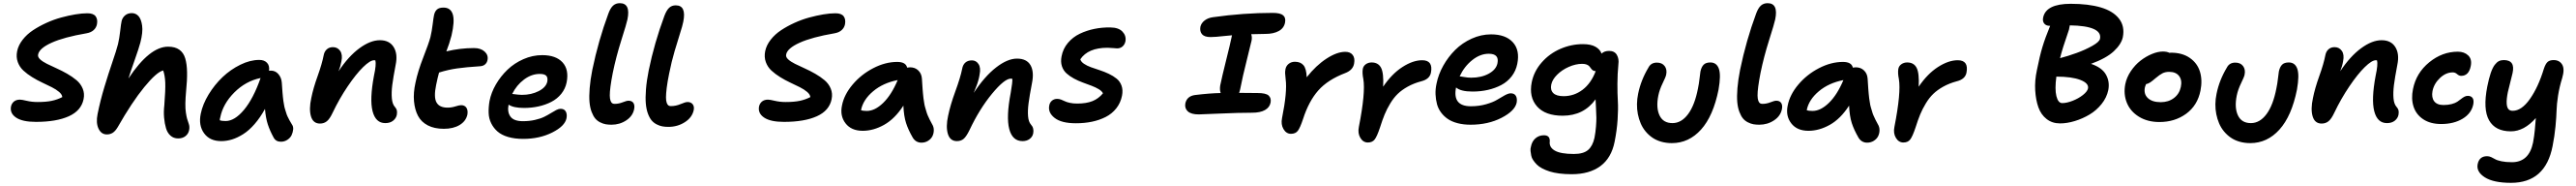

<svg xmlns="http://www.w3.org/2000/svg" viewBox="-20 -822 16373 1180"><path d="M208 -48.8Q123 -48.8 82.5 -75.9Q42 -103 49.8 -146Q54.2 -166 68.8 -178Q83.5 -189.9 106.9 -189.9Q118.7 -189.9 150.4 -182.4Q182.1 -174.8 219.2 -174.8Q273.4 -174.8 309.1 -182.4Q344.7 -189.9 376 -206.1Q374.5 -222.7 355.7 -238.8Q336.9 -254.9 309.1 -268.8Q281.2 -282.7 248.3 -298.1Q215.3 -313.5 184.1 -332.8Q152.8 -352.1 128.7 -374.3Q104.5 -396.5 93 -428.2Q81.5 -460 88.9 -497.1Q96.7 -535.2 123.8 -569.8Q150.9 -604.5 189.7 -630.1Q228.5 -655.8 274.7 -676.8Q320.8 -697.8 368.2 -710.7Q415.5 -723.6 458.5 -730.7Q501.5 -737.8 535.2 -737.8Q573.7 -737.8 587.9 -718.5Q602.1 -699.2 596.2 -668Q591.8 -646 575 -630.9Q558.1 -615.7 529.8 -610.8Q386.7 -586.4 308.1 -551Q229.5 -515.6 222.2 -476.1Q218.8 -460.4 234.9 -445.6Q251 -430.7 278.6 -417Q306.2 -403.3 340.1 -388.2Q374 -373 407.2 -354Q440.4 -335 466.6 -313Q492.7 -291 505.6 -260Q518.6 -229 511.2 -192.9Q496.6 -120.1 417.5 -84.5Q338.4 -48.8 208 -48.8Z M659.2 30.8Q623.5 30.8 606.2 -5.9Q588.9 -42.5 600.1 -98.1Q617.7 -185.1 643.6 -270.5Q669.4 -356 694.6 -429Q719.7 -502 730 -542Q738.8 -579.1 743.9 -625Q749 -670.9 752.9 -688Q757.8 -709.5 774.7 -724.1Q791.5 -738.8 818.4 -738.8Q843.8 -738.3 860.6 -719.5Q877.4 -700.7 883.3 -659.4Q889.2 -618.2 872.1 -551.8Q862.3 -515.1 835.2 -438.7Q808.1 -362.3 796.4 -324.2Q930.7 -525.9 1048.3 -525.9Q1092.8 -525.9 1119.6 -506.8Q1146.5 -487.8 1157.2 -451.9Q1168 -416 1168.9 -364.3Q1169.9 -312.5 1163.1 -247.1Q1158.7 -200.2 1158.2 -165.5Q1157.7 -130.9 1161.6 -106.4Q1165.5 -82 1168.9 -69.6Q1172.4 -57.1 1179.2 -38.1Q1186.5 -19 1182.1 2.9Q1177.7 26.4 1159.2 41.3Q1140.6 56.2 1112.3 56.2Q1083.5 56.2 1063.7 38.6Q1043.9 21 1035.2 -8.3Q1026.4 -37.6 1022.9 -75.7Q1019.5 -113.8 1024.4 -154.8Q1032.2 -252.9 1030.3 -298.6Q1028.3 -344.2 1017.1 -375Q975.1 -364.7 897 -269.5Q818.8 -174.3 728 -15.1Q712.4 10.7 696 20.8Q679.7 30.8 659.2 30.8Z M1386.2 73.2Q1313 73.2 1276.9 23.2Q1240.7 -26.9 1255.9 -100.1Q1268.1 -160.6 1305.9 -222.7Q1343.8 -284.7 1394.5 -332.8Q1445.3 -380.9 1507.6 -411.4Q1569.8 -441.9 1627.9 -441.9Q1659.7 -441.9 1677 -423.8Q1694.3 -405.8 1689.9 -373Q1693.8 -374 1701.2 -374Q1730.5 -374 1749.5 -351.8Q1768.6 -329.6 1771 -297.9Q1771.5 -292.5 1773.2 -267.1Q1774.9 -241.7 1775.4 -236.3Q1775.9 -231 1777.8 -209.7Q1779.8 -188.5 1781 -182.1Q1782.2 -175.8 1785.2 -157.7Q1788.1 -139.6 1791 -131.6Q1793.9 -123.5 1798.3 -108.2Q1802.7 -92.8 1807.9 -82.5Q1813 -72.3 1819.8 -59.1Q1826.7 -45.9 1835 -33.2Q1845.2 -19.5 1843.3 -0.7Q1841.3 18.1 1833.3 35.4Q1825.2 52.7 1806.6 64.9Q1788.1 77.1 1765.1 77.1Q1733.4 77.1 1719.2 50.8Q1695.3 7.3 1682.1 -33Q1668.9 -73.2 1664.1 -130.9Q1633.8 -75.7 1598.1 -34.9Q1562.5 5.9 1526.1 28.8Q1489.7 51.8 1455.3 62.5Q1420.9 73.2 1386.2 73.2ZM1379.9 -77.1Q1377 -68.4 1377 -59.1Q1389.2 -54.2 1414.1 -54.2Q1471.2 -54.2 1530.8 -125.2Q1590.3 -196.3 1636.2 -327.1Q1541.5 -307.6 1469.2 -235.4Q1397 -163.1 1379.9 -77.1Z M2428.7 -41Q2367.7 -41 2348.1 -116.2Q2328.6 -191.4 2356.9 -341.8Q2372.6 -413.1 2365.7 -439Q2362.8 -439.9 2357.9 -439.9Q2332.5 -439.9 2287.6 -396Q2242.7 -352.1 2189.7 -273.9Q2136.7 -195.8 2093.8 -106Q2076.2 -68.4 2057.9 -53.2Q2039.6 -38.1 2013.7 -38.1Q1970.2 -38.1 1956.5 -83.7Q1942.9 -129.4 1958.5 -200.2Q1970.7 -261.7 1998.8 -339.6Q2026.9 -417.5 2037.6 -473.1Q2042 -495.6 2057.4 -509.3Q2072.8 -522.9 2095.7 -522.9Q2125.5 -522.9 2142.1 -499Q2158.7 -475.1 2149.9 -433.1Q2145 -403.3 2131.8 -370.1Q2194.8 -464.8 2264.4 -515.9Q2334 -566.9 2394.5 -566.9Q2455.1 -566.9 2482.2 -523.2Q2509.3 -479.5 2494.6 -410.2Q2479 -328.6 2473.1 -282Q2467.3 -235.4 2470.5 -198.5Q2473.6 -161.6 2489.7 -144Q2499.5 -133.3 2502.2 -122.1Q2504.9 -110.8 2502 -92.8Q2497.1 -70.8 2478 -55.9Q2459 -41 2428.7 -41Z M2800.8 -4.9Q2740.7 -4.9 2699 -26.6Q2657.2 -48.3 2636.7 -87.2Q2616.2 -126 2611.3 -179.7Q2606.4 -233.4 2620.6 -296.9Q2635.3 -368.7 2670.4 -458.3Q2705.6 -547.9 2715.8 -586.9Q2724.6 -624 2730 -668.2Q2735.4 -712.4 2738.8 -727.1Q2743.7 -749.5 2757.3 -761.7Q2771 -773.9 2798.8 -773.9Q2844.7 -773.9 2857.9 -730.5Q2871.1 -687 2849.6 -596.2Q2835.9 -543.9 2816.9 -496.1Q2904.3 -517.1 2992.7 -517.1Q3035.6 -517.1 3060.1 -494.9Q3084.5 -472.7 3078.6 -441.9Q3075.7 -424.8 3063.7 -414.1Q3051.8 -403.3 3032.7 -401.9Q2941.4 -396 2884.8 -387.9Q2828.1 -379.9 2770.5 -361.8Q2761.7 -330.6 2752 -283.2Q2735.8 -205.6 2754.2 -172.4Q2772.5 -139.2 2824.7 -139.2Q2849.6 -139.2 2874.5 -147Q2899.4 -154.8 2910.6 -154.8Q2933.6 -154.8 2944.3 -138.7Q2955.1 -122.6 2950.7 -95.2Q2941.4 -53.2 2901.4 -29.1Q2861.3 -4.9 2800.8 -4.9Z M3304.7 59.1Q3251 59.1 3209.5 46.9Q3168 34.7 3142.6 12.7Q3117.2 -9.3 3102.1 -39.6Q3086.9 -69.8 3085.7 -105.5Q3084.5 -141.1 3091.3 -181.2Q3101.6 -234.4 3131.8 -286.4Q3162.1 -338.4 3205.6 -379.9Q3249 -421.4 3306.9 -446.8Q3364.7 -472.2 3425.8 -472.2Q3513.2 -472.2 3555.2 -426.5Q3597.2 -380.9 3581.5 -299.8Q3573.2 -258.8 3547.6 -227.1Q3522 -195.3 3484.6 -176Q3447.3 -156.7 3403.1 -147Q3358.9 -137.2 3310.5 -137.2Q3243.7 -137.2 3212.4 -158.2Q3203.1 -111.3 3224.4 -82.3Q3245.6 -53.2 3303.7 -53.2Q3344.7 -53.2 3380.1 -61.3Q3415.5 -69.3 3438.7 -80.8Q3461.9 -92.3 3480.7 -104Q3499.5 -115.7 3515.1 -123.8Q3530.8 -131.8 3542.5 -131.8Q3566.4 -131.8 3575.9 -114.7Q3585.4 -97.7 3580.6 -71.8Q3570.3 -21.5 3489.5 18.8Q3408.7 59.1 3304.7 59.1ZM3410.6 -353Q3358.4 -353 3310.8 -317.6Q3263.2 -282.2 3235.4 -226.1Q3277.8 -220.2 3297.4 -220.2Q3356.9 -220.2 3403.6 -243.9Q3450.2 -267.6 3458.5 -304.2Q3462.9 -329.6 3451.9 -341.3Q3440.9 -353 3410.6 -353Z M3866.7 -30.8Q3846.2 -30.8 3829.6 -33.7Q3813 -36.6 3794.4 -45.9Q3775.9 -55.2 3763.2 -70.3Q3750.5 -85.4 3740.2 -112.1Q3730 -138.7 3726.8 -174.6Q3723.6 -210.4 3727.8 -262.5Q3731.9 -314.5 3744.6 -378.9Q3783.2 -564.9 3846.7 -735.8Q3859.9 -771.5 3877 -786.6Q3894 -801.8 3919.4 -801.8Q3989.3 -801.8 3967.8 -698.2Q3962.9 -673.8 3929.2 -567.6Q3895.5 -461.4 3874.5 -358.9Q3864.7 -309.1 3860.1 -273.2Q3855.5 -237.3 3855.7 -216.3Q3856 -195.3 3860.4 -183.1Q3864.7 -170.9 3871.1 -167Q3877.4 -163.1 3886.7 -163.1Q3912.6 -163.1 3937.7 -173.1Q3962.9 -183.1 3974.6 -183.1Q3996.6 -183.1 4005.9 -168.7Q4015.1 -154.3 4010.7 -130.9Q4002.4 -86.4 3960.7 -58.6Q3918.9 -30.8 3866.7 -30.8Z M4228 -17.1Q4207 -17.1 4189.7 -20.3Q4172.4 -23.4 4153.6 -33Q4134.8 -42.5 4121.6 -58.1Q4108.4 -73.7 4098.1 -101.1Q4087.9 -128.4 4084.7 -165.3Q4081.5 -202.1 4085.7 -255.6Q4089.8 -309.1 4103 -375Q4138.7 -549.3 4203.1 -722.2Q4216.8 -757.8 4233.4 -772.9Q4250 -788.1 4274.9 -788.1Q4343.8 -788.1 4322.8 -684.1Q4317.4 -656.7 4302.2 -610.4Q4287.1 -564 4267.6 -497.3Q4248 -430.7 4232.9 -355Q4222.2 -302.7 4217.5 -264.9Q4212.9 -227.1 4212.9 -204.8Q4212.9 -182.6 4217.5 -169.9Q4222.2 -157.2 4228.3 -153.1Q4234.4 -148.9 4244.1 -148.9Q4275.9 -148.9 4306.2 -161.9Q4336.4 -174.8 4350.1 -174.8Q4371.1 -174.8 4382.3 -160.9Q4393.6 -147 4389.2 -124Q4379.4 -76.7 4332.8 -46.9Q4286.1 -17.1 4228 -17.1Z M4962.4 -48.8Q4877.4 -48.8 4836.9 -75.9Q4796.4 -103 4804.2 -146Q4808.6 -166 4823.2 -178Q4837.9 -189.9 4861.3 -189.9Q4873 -189.9 4904.8 -182.4Q4936.5 -174.8 4973.6 -174.8Q5027.8 -174.8 5063.5 -182.4Q5099.1 -189.9 5130.4 -206.1Q5128.9 -222.7 5110.1 -238.8Q5091.3 -254.9 5063.5 -268.8Q5035.6 -282.7 5002.7 -298.1Q4969.7 -313.5 4938.5 -332.8Q4907.2 -352.1 4883.1 -374.3Q4858.9 -396.5 4847.4 -428.2Q4835.9 -460 4843.3 -497.1Q4851.1 -535.2 4878.2 -569.8Q4905.3 -604.5 4944.1 -630.1Q4982.9 -655.8 5029.1 -676.8Q5075.2 -697.8 5122.6 -710.7Q5169.9 -723.6 5212.9 -730.7Q5255.9 -737.8 5289.6 -737.8Q5328.1 -737.8 5342.3 -718.5Q5356.4 -699.2 5350.6 -668Q5346.2 -646 5329.3 -630.9Q5312.5 -615.7 5284.2 -610.8Q5141.1 -586.4 5062.5 -551Q4983.9 -515.6 4976.6 -476.1Q4973.1 -460.4 4989.3 -445.6Q5005.4 -430.7 5033 -417Q5060.5 -403.3 5094.5 -388.2Q5128.4 -373 5161.6 -354Q5194.8 -335 5220.9 -313Q5247.1 -291 5260 -260Q5272.9 -229 5265.6 -192.9Q5251 -120.1 5171.9 -84.5Q5092.8 -48.8 4962.4 -48.8Z M5463.4 7.8Q5390.6 7.8 5354 -39.6Q5317.4 -86.9 5331.5 -152.8Q5344.7 -221.2 5398.9 -285.4Q5453.1 -349.6 5530 -389.4Q5606.9 -429.2 5682.6 -429.2Q5737.3 -429.2 5745.6 -393.1Q5757.3 -395 5763.7 -395Q5795.9 -395 5816.4 -375.2Q5836.9 -355.5 5839.4 -324.2Q5839.8 -319.3 5841.6 -290.8Q5843.3 -262.2 5843.8 -257.6Q5844.2 -252.9 5846.2 -228.8Q5848.1 -204.6 5849.4 -198.5Q5850.6 -192.4 5853.5 -172.1Q5856.4 -151.9 5859.4 -143.3Q5862.3 -134.8 5866.9 -117.7Q5871.6 -100.6 5876.7 -89.4Q5881.8 -78.1 5888.9 -63.2Q5896 -48.3 5904.3 -34.2Q5915 -17.1 5915 3.4Q5915 23.9 5906.5 41.5Q5897.9 59.1 5879.2 71Q5860.4 83 5836.4 83Q5801.3 83 5781.7 51.8Q5752.9 2.4 5738.8 -41.3Q5724.6 -85 5721.7 -151.9Q5667.5 -68.4 5599.6 -30.3Q5531.7 7.8 5463.4 7.8ZM5452.6 -124V-123Q5464.8 -118.2 5489.3 -118.2Q5540.5 -118.2 5593.3 -169.2Q5646 -220.2 5685.5 -314Q5592.3 -295.9 5529.1 -242.7Q5465.8 -189.5 5452.6 -124Z M6479 73.2Q6414.6 73.2 6394.5 -3.7Q6374.5 -80.6 6403.8 -232.9Q6416 -302.2 6414.1 -321.8Q6412.6 -321.8 6409.4 -322.5Q6406.2 -323.2 6404.8 -323.2Q6364.3 -323.2 6284.7 -226.8Q6205.1 -130.4 6142.1 2.9Q6122.1 43.9 6105 58.6Q6087.9 73.2 6062 73.2Q6018.6 73.2 6004.6 27.8Q5990.7 -17.6 6005.9 -86.9Q6020 -155.8 6052 -242.7Q6084 -329.6 6095.2 -384.8Q6099.6 -411.1 6115.5 -425Q6131.3 -439 6157.2 -439Q6184.1 -439 6199.5 -415.3Q6214.8 -391.6 6206.1 -349.1Q6205.1 -341.8 6203.4 -334Q6201.7 -326.2 6200.2 -320.1Q6198.7 -314 6196 -305.4Q6193.4 -296.9 6191.9 -292Q6190.4 -287.1 6186.5 -277.3Q6182.6 -267.6 6181.2 -263.7Q6179.7 -259.8 6175 -248.3Q6170.4 -236.8 6168.9 -232.9Q6238.3 -337.9 6310.8 -394Q6383.3 -450.2 6443.8 -450.2Q6505.4 -450.2 6529.5 -408.7Q6553.7 -367.2 6539.1 -294.9Q6523.4 -213.9 6517.3 -166.7Q6511.2 -119.6 6514.2 -84.5Q6517.1 -49.3 6532.2 -32.2Q6553.2 -9.8 6546.9 23.9Q6542.5 45.9 6524.2 59.6Q6505.9 73.2 6479 73.2Z M6818.4 -40Q6726.1 -40 6682.9 -74Q6639.6 -107.9 6648.9 -152.8Q6651.9 -170.9 6665.5 -182.9Q6679.2 -194.8 6699.2 -194.8Q6710.9 -194.8 6723.9 -190.2Q6736.8 -185.5 6747.6 -179.9Q6758.3 -174.3 6779.1 -169.7Q6799.8 -165 6826.2 -165Q6884.3 -165 6923.1 -180.4Q6961.9 -195.8 6990.2 -230Q6983.9 -243.7 6963.9 -255.9Q6943.8 -268.1 6918 -277.8Q6892.1 -287.6 6862.5 -298.3Q6833 -309.1 6806.2 -323.5Q6779.3 -337.9 6758.8 -356.2Q6738.3 -374.5 6729.2 -402.3Q6720.2 -430.2 6727.1 -464.8Q6736.3 -513.2 6767.6 -550Q6798.8 -586.9 6842.8 -607.9Q6886.7 -628.9 6936.3 -638.9Q6985.8 -648.9 7037.1 -647.9Q7089.4 -647.5 7114 -621.6Q7138.7 -595.7 7133.3 -561Q7128.9 -539.6 7114.7 -527.3Q7100.6 -515.1 7080.1 -515.1Q7071.8 -515.1 7053.2 -517.1Q7034.7 -519 7019 -519Q6895.5 -519 6846.2 -445.8Q6850.6 -430.2 6869.4 -417.5Q6888.2 -404.8 6914.1 -395.5Q6939.9 -386.2 6970 -376.5Q7000 -366.7 7027.8 -353.5Q7055.7 -340.3 7077.1 -323Q7098.6 -305.7 7108.4 -278.1Q7118.2 -250.5 7111.3 -214.8Q7102.1 -168.9 7074.7 -134.5Q7047.4 -100.1 7007.3 -79.8Q6967.3 -59.6 6919.9 -49.8Q6872.6 -40 6818.4 -40Z M7598.6 -96.2Q7550.8 -96.2 7529.5 -115.5Q7508.3 -134.8 7513.7 -166Q7523.9 -212.4 7575.7 -219.2Q7668 -230.5 7738.3 -231.9Q7731 -252 7735.4 -279.8Q7747.1 -336.4 7772.9 -439.5Q7798.8 -542.5 7806.6 -581.1Q7807.1 -584.5 7808.6 -590.3Q7810.1 -596.2 7810.5 -598.1Q7788.1 -596.2 7759.3 -593.3Q7730.5 -590.3 7710.9 -588.6Q7691.4 -586.9 7674.3 -586.9Q7635.3 -586.9 7619.9 -604.7Q7604.5 -622.6 7609.4 -651.9Q7614.7 -675.3 7636 -691.9Q7657.2 -708.5 7689.5 -712.9Q7883.3 -740.2 8069.3 -740.2Q8117.2 -740.2 8135.3 -724.9Q8153.3 -709.5 8147.5 -679.2Q8140.6 -643.1 8107.2 -625Q8073.7 -606.9 8023.4 -606.9Q7986.3 -606.9 7932.6 -605Q7939 -585.9 7934.6 -564Q7930.7 -544.4 7904.1 -439.7Q7877.4 -335 7862.3 -255.9Q7858.9 -241.2 7855.5 -232.9Q7872.1 -232.9 7910.9 -232.4Q7949.7 -231.9 7972.7 -231.9Q8025.9 -231.9 8043.2 -215.8Q8060.5 -199.7 8055.7 -171.9Q8049.8 -140.6 8019.8 -123.8Q7989.7 -106.9 7938.5 -106.9Q7850.6 -106.9 7735.6 -101.6Q7620.6 -96.2 7598.6 -96.2Z M8185.1 26.9Q8155.3 26.9 8137.7 -2.9Q8120.1 -32.7 8128.4 -73.2Q8162.1 -239.7 8151.4 -318.8Q8148.4 -347.2 8147.9 -357.9Q8147.5 -368.7 8150.4 -384.8Q8154.8 -404.8 8171.1 -417.5Q8187.5 -430.2 8210 -430.2Q8246.1 -430.2 8264.6 -408.2Q8283.2 -386.2 8285.2 -332Q8344.7 -407.2 8411.1 -450.2Q8477.5 -493.2 8530.3 -493.2Q8562.5 -493.2 8577.6 -473.1Q8592.8 -453.1 8586.4 -418.9Q8579.6 -377.9 8531.2 -358.9Q8418.9 -316.4 8358.6 -248Q8298.3 -179.7 8262.2 -67.9Q8243.2 -10.7 8228.5 8.1Q8213.9 26.9 8185.1 26.9Z M8673.8 82Q8643.6 82 8626 52.5Q8608.4 22.9 8616.7 -17.1Q8659.7 -234.9 8645 -320.8Q8637.2 -358.4 8641.6 -384.8Q8645 -403.3 8660.9 -414.6Q8676.8 -425.8 8697.8 -425.8Q8740.2 -425.8 8757.8 -391.8Q8775.4 -357.9 8771 -272Q8826.2 -353.5 8893.3 -396.7Q8960.4 -439.9 9019 -439.9Q9089.8 -439.9 9074.7 -360.8Q9066.4 -319.3 9012.7 -306.2Q8965.3 -293.5 8927.5 -272.5Q8889.6 -251.5 8863.8 -226.6Q8837.9 -201.7 8816.2 -165.8Q8794.4 -129.9 8780.3 -95.5Q8766.1 -61 8751 -13.2Q8731.9 43.9 8717 63Q8702.1 82 8673.8 82Z M9326.7 -30.8Q9281.7 -30.8 9244.9 -40.3Q9208 -49.8 9182.6 -66.9Q9157.2 -84 9139.2 -108.2Q9121.1 -132.3 9113.3 -161.1Q9105.5 -189.9 9104 -223.1Q9102.5 -256.3 9110.4 -292Q9122.1 -350.1 9153.3 -405.8Q9184.6 -461.4 9229.2 -505.6Q9273.9 -549.8 9333.7 -576.9Q9393.6 -604 9456.5 -604Q9549.3 -604 9595.2 -554Q9641.1 -503.9 9623.5 -417Q9614.7 -372.6 9587.9 -337.9Q9561 -303.2 9522 -282.7Q9482.9 -262.2 9436.8 -251.7Q9390.6 -241.2 9339.4 -241.2Q9263.7 -241.2 9234.4 -267.1Q9210.4 -147.9 9328.6 -147.9Q9380.9 -147.9 9425.8 -160.9Q9470.7 -173.8 9495.1 -189Q9519.5 -204.1 9543.2 -217Q9566.9 -230 9581.5 -230Q9605 -230 9614.5 -213.9Q9624 -197.8 9619.6 -170.9Q9608.4 -118.2 9523.2 -74.5Q9438 -30.8 9326.7 -30.8ZM9442.4 -481Q9387.7 -481 9337.2 -440.7Q9286.6 -400.4 9257.3 -337.9Q9260.7 -337.9 9284.9 -333.5Q9309.1 -329.1 9330.6 -329.1Q9395.5 -329.1 9442.4 -354.7Q9489.3 -380.4 9497.6 -420.9Q9509.8 -481 9442.4 -481Z M9969.2 283.2Q9926.8 283.2 9890.6 278.6Q9854.5 273.9 9828.6 265.6Q9802.7 257.3 9781.5 246.1Q9760.3 234.9 9747.3 221.7Q9734.4 208.5 9724.6 194.1Q9714.8 179.7 9712.2 165Q9709.5 150.4 9707.8 136.5Q9706.1 122.6 9710 109.9Q9716.3 75.2 9738.8 55.7Q9761.2 36.1 9793 36.1Q9831.5 36.1 9830.1 74.2Q9824.7 111.8 9861.8 133.3Q9898.9 154.8 9983.4 154.8Q10043.9 154.8 10073.5 129.4Q10103 104 10114.3 51.8Q10121.1 16.6 10123.8 -19.5Q10126.5 -55.7 10126.2 -75.2Q10126 -94.7 10123.8 -136.7Q10121.6 -178.7 10121.1 -191.9Q10045.9 -87.9 9912.1 -87.9Q9801.3 -87.9 9749 -147Q9696.8 -206.1 9715.3 -299.8Q9729.5 -370.1 9779.1 -426.3Q9828.6 -482.4 9897.7 -512.2Q9966.8 -542 10041 -542Q10090.8 -542 10120.1 -525.6Q10149.4 -509.3 10159.2 -481.9Q10176.3 -499 10207 -499Q10241.7 -499 10256.3 -473.9Q10271 -448.7 10266.1 -414.1Q10260.3 -353.5 10260 -291Q10259.8 -228.5 10262.7 -180.7Q10265.6 -132.8 10261.2 -64.2Q10256.8 4.4 10242.2 77.1Q10221.7 180.2 10151.9 231.7Q10082 283.2 9969.2 283.2ZM9839.4 -285.2Q9832.5 -251 9852.3 -231.4Q9872.1 -211.9 9918 -211.9Q9984.4 -211.9 10038.3 -252.4Q10092.3 -293 10122.1 -371.1H10120.1Q10110.4 -371.1 10103.8 -375.7Q10097.2 -380.4 10092.5 -387.2Q10087.9 -394 10082 -400.9Q10076.2 -407.7 10064.7 -412.4Q10053.2 -417 10036.1 -417Q9994.6 -417 9950.9 -397.7Q9907.2 -378.4 9876.5 -347.7Q9845.7 -316.9 9839.4 -285.2Z M10606 85.9Q10569.3 85.9 10537.4 76.7Q10505.4 67.4 10481.2 50.5Q10457 33.7 10438.2 10.7Q10419.4 -12.2 10407.7 -39.8Q10396 -67.4 10389.9 -98.1Q10383.8 -128.9 10384.3 -161.6Q10384.8 -194.3 10391.6 -227.1Q10409.2 -313.5 10457 -393.1Q10473.1 -424.8 10510.7 -424.8Q10543.5 -424.8 10560.1 -403.1Q10576.7 -381.3 10569.8 -348.1Q10567.4 -334.5 10547.6 -294.2Q10527.8 -253.9 10520 -215.8Q10504.4 -138.7 10527.6 -89.8Q10550.8 -41 10609.9 -41Q10666.5 -41 10709 -97.9Q10751.5 -154.8 10772 -261.2Q10778.3 -291 10782 -324.5Q10785.6 -357.9 10787.6 -368.2Q10793.9 -397.5 10808.1 -411.6Q10822.3 -425.8 10850.6 -425.8Q10890.6 -425.8 10904.8 -385.7Q10918.9 -345.7 10902.8 -253.9Q10869.1 -85.9 10791.5 0Q10713.9 85.9 10606 85.9Z M11161.6 -30.8Q11141.1 -30.8 11124.5 -33.7Q11107.9 -36.6 11089.4 -45.9Q11070.8 -55.2 11058.1 -70.3Q11045.4 -85.4 11035.2 -112.1Q11024.9 -138.7 11021.7 -174.6Q11018.6 -210.4 11022.7 -262.5Q11026.9 -314.5 11039.6 -378.9Q11078.1 -564.9 11141.6 -735.8Q11154.8 -771.5 11171.9 -786.6Q11189 -801.8 11214.4 -801.8Q11284.2 -801.8 11262.7 -698.2Q11257.8 -673.8 11224.1 -567.6Q11190.4 -461.4 11169.4 -358.9Q11159.7 -309.1 11155 -273.2Q11150.4 -237.3 11150.6 -216.3Q11150.9 -195.3 11155.3 -183.1Q11159.7 -170.9 11166 -167Q11172.4 -163.1 11181.6 -163.1Q11207.5 -163.1 11232.7 -173.1Q11257.8 -183.1 11269.5 -183.1Q11291.5 -183.1 11300.8 -168.7Q11310.1 -154.3 11305.7 -130.9Q11297.4 -86.4 11255.6 -58.6Q11213.9 -30.8 11161.6 -30.8Z M11474.1 7.8Q11401.4 7.8 11364.7 -39.6Q11328.1 -86.9 11342.3 -152.8Q11355.5 -221.2 11409.7 -285.4Q11463.9 -349.6 11540.8 -389.4Q11617.7 -429.2 11693.4 -429.2Q11748 -429.2 11756.3 -393.1Q11768.1 -395 11774.4 -395Q11806.6 -395 11827.1 -375.2Q11847.7 -355.5 11850.1 -324.2Q11850.6 -319.3 11852.3 -290.8Q11854 -262.2 11854.5 -257.6Q11855 -252.9 11856.9 -228.8Q11858.9 -204.6 11860.1 -198.5Q11861.3 -192.4 11864.3 -172.1Q11867.2 -151.9 11870.1 -143.3Q11873 -134.8 11877.7 -117.7Q11882.3 -100.6 11887.5 -89.4Q11892.6 -78.1 11899.7 -63.2Q11906.7 -48.3 11915 -34.2Q11925.8 -17.1 11925.8 3.4Q11925.8 23.9 11917.2 41.5Q11908.7 59.1 11889.9 71Q11871.1 83 11847.2 83Q11812 83 11792.5 51.8Q11763.7 2.4 11749.5 -41.3Q11735.4 -85 11732.4 -151.9Q11678.2 -68.4 11610.4 -30.3Q11542.5 7.8 11474.1 7.8ZM11463.4 -124V-123Q11475.6 -118.2 11500 -118.2Q11551.3 -118.2 11604 -169.2Q11656.7 -220.2 11696.3 -314Q11603 -295.9 11539.8 -242.7Q11476.6 -189.5 11463.4 -124Z M12077.6 82Q12047.4 82 12029.8 52.5Q12012.2 22.9 12020.5 -17.1Q12063.5 -234.9 12048.8 -320.8Q12041 -358.4 12045.4 -384.8Q12048.8 -403.3 12064.7 -414.6Q12080.6 -425.8 12101.6 -425.8Q12144 -425.8 12161.6 -391.8Q12179.2 -357.9 12174.8 -272Q12230 -353.5 12297.1 -396.7Q12364.3 -439.9 12422.9 -439.9Q12493.7 -439.9 12478.5 -360.8Q12470.2 -319.3 12416.5 -306.2Q12369.1 -293.5 12331.3 -272.5Q12293.5 -251.5 12267.6 -226.6Q12241.7 -201.7 12220 -165.8Q12198.2 -129.9 12184.1 -95.5Q12169.9 -61 12154.8 -13.2Q12135.7 43.9 12120.8 63Q12106 82 12077.6 82Z M13073.2 -39.1Q13023.4 -39.1 12987.8 -66.9Q12952.1 -94.7 12935.5 -141.4Q12918.9 -188 12915.3 -249.3Q12911.6 -310.5 12926.3 -377.9Q12943.8 -466.3 12961.2 -523.7Q12978.5 -581.1 13010.3 -658.2H13007.8Q12984.4 -658.2 12972.7 -672.6Q12960.9 -687 12965.8 -710.9Q12983.9 -797.9 13141.1 -797.9Q13253.9 -797.9 13332 -774.9Q13410.2 -752 13448 -703.6Q13485.8 -655.3 13472.2 -585.9Q13462.4 -541 13414.6 -496.6Q13366.7 -452.1 13270 -417Q13339.4 -393.6 13364.7 -349.1Q13390.1 -304.7 13379.9 -251Q13370.1 -203.1 13337.2 -162.1Q13304.2 -121.1 13260 -95Q13215.8 -68.8 13166.7 -54Q13117.7 -39.1 13073.2 -39.1ZM13129.9 -633.8Q13086.9 -510.7 13073.2 -453.1Q13124 -466.3 13178.7 -486.1Q13233.4 -505.9 13278.6 -531.2Q13323.7 -556.6 13327.1 -576.2Q13335.4 -616.7 13286.9 -638.2Q13238.3 -659.7 13135.3 -661.1Q13134.8 -654.8 13129.9 -633.8ZM13251 -261.2Q13256.8 -293.9 13202.4 -314.9Q13147.9 -335.9 13049.8 -335.9Q13039.1 -256.3 13050 -212.2Q13061 -168 13086.9 -168Q13115.7 -168 13152.8 -182.4Q13189.9 -196.8 13218.3 -219Q13246.6 -241.2 13251 -261.2Z M13704.6 -47.9Q13629.4 -47.9 13574.7 -81.5Q13520 -115.2 13497.8 -169.9Q13475.6 -224.6 13487.8 -288.1Q13496.6 -331.5 13523.4 -371.1Q13550.3 -410.6 13584.7 -437.3Q13619.1 -463.9 13657 -479.5Q13694.8 -495.1 13726.6 -495.1Q13752.4 -495.1 13768.6 -486.8Q13770 -486.8 13773.2 -487.3Q13776.4 -487.8 13777.8 -487.8Q13850.1 -487.8 13897.9 -454.6Q13945.8 -421.4 13962.4 -367.4Q13979 -313.5 13965.8 -247.1Q13946.8 -152.8 13874.8 -100.3Q13802.7 -47.9 13704.6 -47.9ZM13612.8 -269Q13603.5 -226.1 13631.1 -200Q13658.7 -173.8 13713.4 -173.8Q13762.2 -173.8 13796.9 -200Q13831.5 -226.1 13840.8 -270Q13850.1 -313.5 13829.8 -339.8Q13809.6 -366.2 13766.6 -366.2Q13742.7 -366.2 13724.6 -357.2Q13706.5 -348.1 13681.6 -327.1Q13658.2 -307.1 13646 -299.1Q13633.8 -291 13619.6 -288.1Q13618.2 -285.2 13612.8 -269Z M14282.2 85.9Q14245.6 85.9 14213.6 76.7Q14181.6 67.4 14157.5 50.5Q14133.3 33.7 14114.5 10.7Q14095.7 -12.2 14084 -39.8Q14072.3 -67.4 14066.2 -98.1Q14060.1 -128.9 14060.5 -161.6Q14061 -194.3 14067.9 -227.1Q14085.4 -313.5 14133.3 -393.1Q14149.4 -424.8 14187 -424.8Q14219.7 -424.8 14236.3 -403.1Q14252.9 -381.3 14246.1 -348.1Q14243.7 -334.5 14223.9 -294.2Q14204.1 -253.9 14196.3 -215.8Q14180.7 -138.7 14203.9 -89.8Q14227.1 -41 14286.1 -41Q14342.8 -41 14385.3 -97.9Q14427.7 -154.8 14448.2 -261.2Q14454.6 -291 14458.3 -324.5Q14461.9 -357.9 14463.9 -368.2Q14470.2 -397.5 14484.4 -411.6Q14498.5 -425.8 14526.9 -425.8Q14566.9 -425.8 14581.1 -385.7Q14595.2 -345.7 14579.1 -253.9Q14545.4 -85.9 14467.8 0Q14390.1 85.9 14282.2 85.9Z M15150.9 -41Q15089.8 -41 15070.3 -116.2Q15050.8 -191.4 15079.1 -341.8Q15094.7 -413.1 15087.9 -439Q15085 -439.9 15080.1 -439.9Q15054.7 -439.9 15009.8 -396Q14964.8 -352.1 14911.9 -273.9Q14858.9 -195.8 14815.9 -106Q14798.3 -68.4 14780 -53.2Q14761.7 -38.1 14735.8 -38.1Q14692.4 -38.1 14678.7 -83.7Q14665 -129.4 14680.7 -200.2Q14692.9 -261.7 14720.9 -339.6Q14749 -417.5 14759.8 -473.1Q14764.2 -495.6 14779.5 -509.3Q14794.9 -522.9 14817.9 -522.9Q14847.7 -522.9 14864.3 -499Q14880.9 -475.1 14872.1 -433.1Q14867.2 -403.3 14854 -370.1Q14917 -464.8 14986.6 -515.9Q15056.2 -566.9 15116.7 -566.9Q15177.2 -566.9 15204.3 -523.2Q15231.4 -479.5 15216.8 -410.2Q15201.2 -328.6 15195.3 -282Q15189.5 -235.4 15192.6 -198.5Q15195.8 -161.6 15211.9 -144Q15221.7 -133.3 15224.4 -122.1Q15227.1 -110.8 15224.1 -92.8Q15219.2 -70.8 15200.2 -55.9Q15181.2 -41 15150.9 -41Z M15495.6 -35.2Q15427.7 -35.2 15382.3 -64.9Q15336.9 -94.7 15320.3 -144.8Q15303.7 -194.8 15316.4 -256.8Q15336.9 -359.4 15419.7 -426.8Q15502.4 -494.1 15601.6 -494.1Q15642.6 -494.1 15667.5 -470.2Q15692.4 -446.3 15683.6 -402.8Q15671.4 -340.8 15622.6 -340.8Q15609.4 -340.8 15596.9 -351.8Q15584.5 -362.8 15569.3 -362.8Q15525.4 -362.8 15487.5 -326.9Q15449.7 -291 15440.4 -244.1Q15433.1 -204.1 15450.9 -179.9Q15468.8 -155.8 15510.7 -155.8Q15540 -155.8 15562.5 -161.9Q15585 -168 15597.9 -176.5Q15610.8 -185.1 15621.1 -193.4Q15631.3 -201.7 15642.1 -207.8Q15652.8 -213.9 15664.6 -213.9Q15685.5 -213.9 15695.1 -200.4Q15704.6 -187 15699.7 -160.2Q15688 -102.5 15631.8 -68.8Q15575.7 -35.2 15495.6 -35.2Z M15939.5 337.9Q15827.6 337.9 15772.7 302.7Q15717.8 267.6 15727.5 219.2Q15737.8 168.9 15787.6 168.9Q15800.3 168.9 15813.5 174.8Q15826.7 180.7 15838.9 188Q15851.1 195.3 15878.9 201.2Q15906.7 207 15945.3 207Q16054.2 207 16079.6 82Q16083.5 61.5 16086.4 39.8Q16089.4 18.1 16090.6 4.2Q16091.8 -9.8 16094 -35.4Q16096.2 -61 16097.2 -73.2Q16022.5 11.2 15938.5 11.2Q15839.8 11.2 15800 -58.8Q15760.3 -128.9 15788.6 -272.9Q15798.8 -324.2 15810.5 -358.4Q15822.3 -392.6 15835.7 -410.2Q15849.1 -427.7 15862.5 -434.3Q15876 -440.9 15893.6 -440.9Q15967.8 -440.9 15949.2 -357.9Q15921.9 -248.5 15919.4 -237.8Q15900.9 -146.5 15926.8 -126Q15936.5 -119.1 15950.2 -119.1Q16006.8 -119.1 16059.8 -194.3Q16112.8 -269.5 16148.4 -386.2Q16158.7 -417 16171.9 -429Q16185.1 -440.9 16210.4 -440.9Q16247.1 -440.9 16264.4 -412.6Q16281.7 -384.3 16265.1 -328.1Q16247.1 -270.5 16238.5 -215.6Q16230 -160.6 16229 -121.3Q16228 -82 16222.2 -20Q16216.3 42 16203.6 105Q16158.2 337.9 15939.5 337.9Z"/></svg>

Font: Shantell Sans Irregular Bouncy
Style: Italic
Weight: 600
Italic angle: -11.31°
Designer: Stephen Nixon, Anya Danilova, Shantell Martin
Foundry: Arrow Type
Version: Version 1.006;[9816181b4]